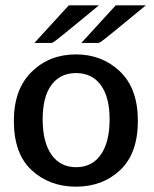

<svg xmlns="http://www.w3.org/2000/svg" viewBox="-20 -690 577 720"><path d="M109 -529 238 -670H351Q190 -537 182 -533Q179 -531 174 -529ZM285 -529 414 -670H527Q366 -537 358 -533Q355 -531 350 -529ZM32 -237Q32 -355 98.5 -420.5Q165 -486 265 -486Q363 -486 430 -422Q497 -358 497 -237Q497 -115 431 -52.5Q365 10 265 10Q166 10 99 -51.5Q32 -113 32 -237ZM140 -243Q140 -157 173 -110Q206 -63 266 -63Q325 -63 358 -110Q391 -157 391 -243Q391 -326 358 -371Q325 -416 265 -416Q206 -416 173 -371.5Q140 -327 140 -243Z"/></svg>

Font: Coval
Style: Medium
Weight: 500
Foundry: Context Ltd
Version: Version 001.000